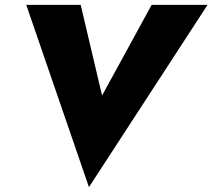

<svg xmlns="http://www.w3.org/2000/svg" viewBox="-20 -720 874 790"><path d="M400 -327 312 -700H88L346 50L834 -700H604Z"/></svg>

Font: Jost* 800 Heavy Italic
Style: Italic
Weight: 800
Italic angle: -10°
Version: Version 3.200; ttfautohint (v0.97) -l 8 -r 50 -G 200 -x 14 -